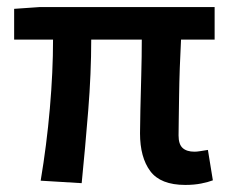

<svg xmlns="http://www.w3.org/2000/svg" viewBox="-20 -511 651 543"><path d="M504 12Q434 12 405 -27Q376 -66 376 -134Q376 -154 377 -199Q378 -244 379.5 -298Q381 -352 381 -399H238Q238 -304 229.5 -198.5Q221 -93 211 7L95 0Q112 -101 121 -204.5Q130 -308 130 -399H20V-486L92 -491H587V-399H492Q490 -362 488.5 -320Q487 -278 486.5 -239.5Q486 -201 485.5 -171Q485 -141 485 -128Q485 -103 496.5 -92.5Q508 -82 530 -82Q537 -82 546 -83.5Q555 -85 568 -87L582 -1Q569 4 549 8Q529 12 504 12Z"/></svg>

Font: Source Sans Pro SemiBold
Style: Regular
Weight: 600
Designer: Paul D. Hunt
Foundry: Adobe Systems Incorporated
Version: Version 2.045;hotconv 1.0.109;makeotfexe 2.5.65596